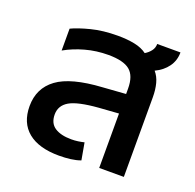

<svg xmlns="http://www.w3.org/2000/svg" viewBox="-104 -659 789 776"><g transform="rotate(20 290.5 -271.0)"><path d="M226 9Q139 9 92.5 -29Q46 -67 46 -139Q46 -216 105 -259.5Q164 -303 298 -311L396 -318V-341Q396 -396 368 -419Q340 -442 275 -442Q224 -442 177 -429Q130 -416 91 -394V-488Q120 -502 170.5 -515Q221 -528 285 -528Q325 -528 357 -521.5Q389 -515 410 -499Q425 -508 435 -521Q445 -534 445 -551H545Q545 -516 525.5 -489Q506 -462 472 -446Q488 -428 495 -401.5Q502 -375 502 -342V0H396V-234L311 -228Q222 -221 187.5 -200.5Q153 -180 153 -142Q153 -104 179 -87Q205 -70 250 -70Q265 -70 279 -72Q293 -74 305 -77L318 -4Q299 3 275.5 6Q252 9 226 9Z"/></g></svg>

Font: Noto Sans Thai UI Med
Style: Regular
Weight: 500
Designer: Monotype Design Team
Foundry: Monotype Imaging Inc.
Version: Version 2.000;GOOG;noto-source:20170915:90ef993387c0